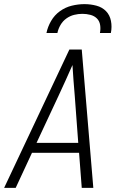

<svg xmlns="http://www.w3.org/2000/svg" viewBox="-24 -910 594 930"><path d="M-4 0 312 -670H372L428 0H372L359 -170H131L52 0ZM355 -218 338 -447Q335 -484 332 -521Q329 -558 327 -595Q311 -558 294 -521Q277 -484 260 -447L153 -218ZM201 -750Q207 -780 223.5 -808.5Q240 -837 266.5 -856Q293 -875 324 -882.5Q355 -890 385 -890Q415 -890 443 -882.5Q471 -875 489.5 -856Q508 -837 513.5 -808.5Q519 -780 513 -750H460Q464 -770 461 -789Q458 -808 445.5 -820.5Q433 -833 414 -838Q395 -843 375 -843Q355 -843 335 -838Q315 -833 297.5 -820.5Q280 -808 269 -789Q258 -770 254 -750Z"/></svg>

Font: Lode Dark Term
Style: Italic
Weight: 400
Italic angle: -11°
Monospace: yes
Designer: Belleve Invis
Foundry: Belleve Invis
Version: Version 29.2.0